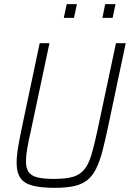

<svg xmlns="http://www.w3.org/2000/svg" viewBox="-20 -896 625 924"><path d="M244 8Q176 8 135.5 -3Q95 -14 77.5 -40.5Q60 -67 60 -112Q60 -145 67.5 -190Q75 -235 88 -295L171 -688H218L128 -264Q117 -216 111 -181Q105 -146 105 -120Q105 -87 117.5 -68.5Q130 -50 159.5 -42.5Q189 -35 240 -35Q297 -35 331 -45Q365 -55 385.5 -80Q406 -105 419.5 -149.5Q433 -194 448 -264L538 -688H585L502 -295Q487 -223 473.5 -171Q460 -119 442.5 -84Q425 -49 400 -29Q375 -9 337 -0.5Q299 8 244 8ZM473 -810 486 -876H536L522 -810ZM287 -810 301 -876H350L336 -810Z"/></svg>

Font: Saira SemiCondensed ExtraLight
Style: Italic
Weight: 250
Width: 4
Italic angle: -12°
Designer: Hector Gatti with collaboration of the Omnibus-Type team
Foundry: Omnibus-Type
Version: Version 1.101